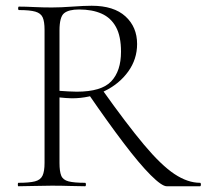

<svg xmlns="http://www.w3.org/2000/svg" viewBox="-20 -648 719 668"><path d="M560 0Q543 0 504 -39Q465 -78 410 -150.5Q355 -223 287 -322L335 -337Q421 -216 481 -144.5Q541 -73 587 -42.5Q633 -12 676 -12Q679 -12 679 -6Q679 0 676 0Q631 0 602.5 0Q574 0 560 0ZM299 -628Q376 -628 416.5 -591Q457 -554 457 -495Q457 -442 426 -399Q395 -356 343.5 -331Q292 -306 230 -306Q221 -306 209 -307Q197 -308 187 -309V-81Q187 -52 193 -37Q199 -22 218.5 -17Q238 -12 276 -12Q279 -12 279 -6Q279 0 276 0Q252 0 223.5 -1Q195 -2 160 -2Q128 -2 98 -1Q68 0 44 0Q42 0 42 -6Q42 -12 44 -12Q82 -12 101.5 -17Q121 -22 128 -37Q135 -52 135 -81V-544Q135 -573 128.5 -587.5Q122 -602 103 -607.5Q84 -613 46 -613Q43 -613 43 -619Q43 -625 46 -625Q69 -625 98.5 -623.5Q128 -622 160 -622Q191 -622 232 -625Q273 -628 299 -628ZM401 -468Q401 -522 383.5 -554Q366 -586 333.5 -600.5Q301 -615 255 -615Q219 -615 203 -602Q187 -589 187 -542V-332Q201 -331 217.5 -330Q234 -329 247 -329Q333 -329 367 -365Q401 -401 401 -468Z"/></svg>

Font: Cormorant Infant Light Light
Style: Regular
Weight: 300
Version: Version 4.001